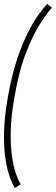

<svg xmlns="http://www.w3.org/2000/svg" viewBox="-27 -768 281 966"><path d="M47 178Q37 161.5 23.8 126.8Q10.5 92 1.2 36.2Q-8 -19.5 -6.8 -98.8Q-5.5 -178 13.5 -284.5Q32.5 -391 59.2 -470.8Q86 -550.5 114.8 -606.5Q143.5 -662.5 169 -697Q194.5 -731.5 210.5 -748L234.5 -729Q213.5 -707.5 178.2 -654Q143 -600.5 106.5 -509.5Q70 -418.5 46.5 -284.5Q28.5 -184 27 -108Q25.5 -32 33.8 21.8Q42 75.5 54.5 109.2Q67 143 77 159.5Z"/></svg>

Font: Anybody ExtraLight
Style: Italic
Weight: 200
Italic angle: -10°
Designer: Tyler Finck
Foundry: Etcetera Type Company
Version: Version 1.010; ttfautohint (v1.8.3) -l 8 -r 50 -G 200 -x 14 